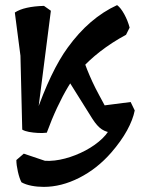

<svg xmlns="http://www.w3.org/2000/svg" viewBox="-20 -509 554 751"><path d="M151 222Q126 222 103 217.5Q80 213 64 204Q56 189 50 162.5Q44 136 44 117L73 92L156 120Q193 122 234.5 111Q276 100 314.5 79.5Q353 59 380.5 32.5Q408 6 416 -22L421 10Q397 9 378.5 -3Q360 -15 341 -45L227 -227L303 -286Q312 -259 321 -236.5Q330 -214 341 -190Q352 -166 368 -136.5Q384 -107 406 -66L359 -93L491 -110L507 -77Q500 -41 477 1Q454 43 415 88Q360 151 290 186.5Q220 222 151 222ZM163 10Q147 12 128.5 11Q110 10 93.5 7Q77 4 67 -2L60 -291L38 -460Q56 -472 85 -478.5Q114 -485 152 -486L179 -467L126 -53L118 -57Q148 -144 180 -211Q212 -278 245 -323Q329 -439 438 -489Q452 -479 466 -453.5Q480 -428 487 -401L473 -373Q362 -313 290 -231Q269 -207 247 -170.5Q225 -134 203.5 -88Q182 -42 163 10Z"/></svg>

Font: Eczar Medium
Style: Regular
Weight: 500
Designer: Vaibhav Singh
Foundry: Rosetta Type Foundry
Version: Version 2.000